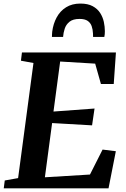

<svg xmlns="http://www.w3.org/2000/svg" viewBox="-28 -1030 687 1050"><path d="M-7.5 0 -2 -43 71 -56 155 -685.5 86.5 -698 92 -743H606L594 -570.5H524L492.5 -682L301 -693.5L264.5 -420L489 -436.5L475.5 -344.5L257 -357L217.5 -60.5L464 -75.5L533 -212L605.5 -203L565.5 0ZM411.5 -1010.5Q452.5 -1010.5 478.8 -996.2Q505 -982 519.5 -959.5Q534 -937 539.8 -910.5Q545.5 -884 545.5 -859.5Q545.5 -851 544.8 -843Q544 -835 542.5 -828H481Q481 -832.5 480.8 -837.2Q480.5 -842 480.5 -847Q479.5 -869.5 473.2 -887.2Q467 -905 451.5 -915.8Q436 -926.5 407 -926.5Q371 -926.5 352 -911Q333 -895.5 325.8 -872.8Q318.5 -850 317 -828H256Q256 -835.5 256.5 -842.2Q257 -849 257.5 -856.5Q263 -900 282 -935Q301 -970 333.5 -990.2Q366 -1010.5 411.5 -1010.5Z"/></svg>

Font: Merriweather 36pt
Style: Bold Italic
Weight: 700
Italic angle: -7.8°
Version: Version 2.101